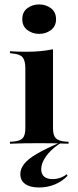

<svg xmlns="http://www.w3.org/2000/svg" viewBox="-20 -649 350 867"><path d="M94.4 -208.9V-340.3Q94.4 -375 82.3 -389.9Q70.2 -404.8 37.1 -407.3L25 -408.9V-417.7Q49.2 -416.1 64.5 -415.7Q79.8 -415.3 99.2 -415.3Q133.9 -415.3 162.9 -418.1Q191.9 -421 219.4 -426.6V-417.7V-208.9ZM157.3 -2.4Q121.8 -2.4 93.1 -2Q64.5 -1.6 25 0V-8.9L39.5 -9.7Q70.2 -12.1 82.3 -25Q94.4 -37.9 94.4 -69.4V-208.9H219.4V-69.4Q219.4 -37.9 231.9 -25Q244.4 -12.1 275 -9.7L289.5 -8.9V0Q250.8 -1.6 221.8 -2Q192.7 -2.4 157.3 -2.4ZM156.5 197.6Q116.1 197.6 94 181.9Q71.8 166.1 71.8 137.1Q71.8 112.9 89.5 90.7Q107.3 68.5 146.4 45.6Q185.5 22.6 248.4 -4H255.6Q253.2 -2.4 250 0Q246.8 2.4 244.4 3.2Q208.1 28.2 187.1 58.1Q166.1 87.9 166.1 115.3Q166.1 137.1 179.4 148.4Q192.7 159.7 216.9 159.7Q252.4 159.7 281.5 137.9L284.7 145.2Q260.5 170.2 227.4 183.9Q194.4 197.6 156.5 197.6ZM157.3 -496Q126.6 -496 103.6 -513.3Q80.6 -530.6 80.6 -562.1Q80.6 -594.4 103.2 -611.7Q125.8 -629 156.5 -629Q187.1 -629 210.1 -611.7Q233.1 -594.4 233.1 -562.1Q233.1 -530.6 210.1 -513.3Q187.1 -496 157.3 -496Z"/></svg>

Font: Playfair 144pt SemiExpanded ExtraBold
Style: Regular
Weight: 800
Width: 6
Designer: Claus Eggers Sørensen
Foundry: Claus Eggers Sørensen
Version: Version 2.203